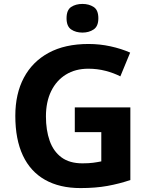

<svg xmlns="http://www.w3.org/2000/svg" viewBox="-20 -948 764 978"><path d="M361 -401H644V-31Q588 -12 527.5 -1Q467 10 390 10Q284 10 209.5 -32Q135 -74 96.5 -156Q58 -238 58 -358Q58 -470 101.5 -552Q145 -634 228 -679Q311 -724 431 -724Q488 -724 543 -712Q598 -700 643 -680L593 -559Q560 -576 518 -587Q476 -598 430 -598Q364 -598 315.5 -568Q267 -538 240.5 -483.5Q214 -429 214 -355Q214 -285 233 -231Q252 -177 293 -146.5Q334 -116 400 -116Q432 -116 454.5 -119Q477 -122 496 -126V-275H361ZM400 -928Q433 -928 457 -912.5Q481 -897 481 -855Q481 -814 457 -798Q433 -782 400 -782Q366 -782 342.5 -798Q319 -814 319 -855Q319 -897 342.5 -912.5Q366 -928 400 -928Z"/></svg>

Font: Noto Sans Gujarati
Style: Regular
Weight: 400
Designer: Jelle Bosma - Monotype Design Team, Universal Thirst
Foundry: Monotype Imaging Inc.
Version: Version 2.102